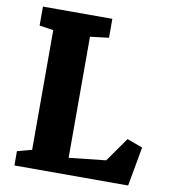

<svg xmlns="http://www.w3.org/2000/svg" viewBox="-84 -830 799 902"><g transform="rotate(10 315.5 -379.0)"><path d="M45.4 -68.4 114.7 -86.9V-657.7L47.9 -668V-758.3H378.9V-668L290 -657.2V-79.6L465.8 -98.6L547.4 -214.4L621.6 -187L587.9 0H45.4Z"/></g></svg>

Font: Merriweather
Style: Heavy
Weight: 900
Version: Version 1.003